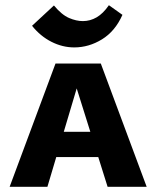

<svg xmlns="http://www.w3.org/2000/svg" viewBox="-20 -717 600 737"><path d="M17 0 193 -473H367L543 0H393L258 -430H290L162 0ZM121 -114 155 -211H385L430 -114ZM265 -535Q220 -535 177.5 -556.5Q135 -578 103 -618L187 -696Q217 -660 245 -648Q273 -636 298 -636Q326 -636 351 -650.5Q376 -665 398 -697L450 -660Q422 -597 371.5 -566Q321 -535 265 -535Z"/></svg>

Font: Ysabeau SC ExtraBold
Style: Regular
Weight: 800
Designer: Christian Thalmann (Catharsis Fonts)
Version: Version 2.001;gftools[0.9.30]; featfreeze: smcp